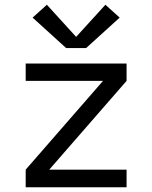

<svg xmlns="http://www.w3.org/2000/svg" viewBox="-20 -787 640 807"><path d="M88 0V-74L413 -447H88V-520H512V-447L187 -74H512V0ZM258 -585 117 -713 177 -767 300 -632 423 -767 483 -713 342 -585Z"/></svg>

Font: Iosevka SS04 Extended
Style: Regular
Weight: 400
Width: 7
Monospace: yes
Designer: Belleve Invis
Foundry: Belleve Invis
Version: Version 19.0.0; ttfautohint (v1.8.4)